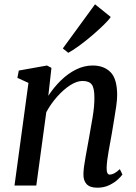

<svg xmlns="http://www.w3.org/2000/svg" viewBox="-20 -864 634 894"><path d="M205 -418Q230 -456.5 262.8 -488.8Q295.5 -521 333.5 -540Q371.5 -559 411.5 -559Q464 -559 494.8 -527.8Q525.5 -496.5 525.5 -421Q525.5 -400 521.2 -369.5Q517 -339 511.2 -306Q505.5 -273 501 -244.5Q494 -205.5 485.8 -160Q477.5 -114.5 476.5 -82.5Q476 -51 491 -51Q500.5 -51 511.8 -56.8Q523 -62.5 538 -76.5L550 -51.5Q545 -43.5 529.2 -28.8Q513.5 -14 489 -2Q464.5 10 433 10Q398.5 10 383 -7Q367.5 -24 368.5 -54.5Q369 -82.5 378 -130.8Q387 -179 394.5 -222Q402.5 -265.5 411.2 -317.8Q420 -370 419.5 -410.5Q419.5 -454.5 407 -470.8Q394.5 -487 364 -487Q337.5 -487 306.2 -466.8Q275 -446.5 245.8 -413.5Q216.5 -380.5 195.5 -341.5L149 0H47.5L112.5 -478L61 -501.5L67.5 -535.5L199 -559L219.5 -548ZM272.5 -638.5 422.5 -844 495.5 -785Q487 -771.5 463.8 -748.8Q440.5 -726 410.5 -700.2Q380.5 -674.5 350.2 -652.2Q320 -630 298 -618Z"/></svg>

Font: Merriweather Text Regular
Style: Italic
Weight: 400
Italic angle: -7.8°
Designer: Eben Sorkin
Foundry: Eben Sorkin
Version: Version 2.100; ttfautohint (v1.7.19-72a1) -l 8 -r 50 -G 200 